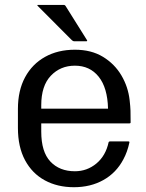

<svg xmlns="http://www.w3.org/2000/svg" viewBox="-20 -745 595 782"><path d="M507 -164.5Q499 -126.5 482.5 -96Q453.5 -41 401.2 -11.8Q349 17.5 281 17.5Q214 17.5 162.5 -10.5Q111 -38.5 82 -92.5Q53 -146.5 53 -224V-301.5Q53 -376.5 82.2 -430.5Q111.5 -484.5 163.8 -513.5Q216 -542.5 285 -542.5Q352 -542.5 399.5 -513.5Q447 -484.5 474.5 -437.8Q502 -391 508 -337Q511 -310.5 511.5 -294.2Q512 -278 512 -246.5Q512 -242.5 507 -242.5H148V-209Q148 -126.5 185.2 -87Q222.5 -47.5 285 -47.5Q334.5 -47.5 372.5 -79Q410.5 -110.5 422.5 -166Q423.5 -169 428 -169H503Q508 -169 507 -164.5ZM285 -477.5Q226 -477.5 187 -436.5Q148 -395.5 148 -316.5V-302.5H420Q418 -387.5 382 -432.5Q346 -477.5 285 -477.5ZM332 -577H282Q277 -577 272 -582L134.5 -720Q129.5 -725 134.5 -725H239.5Q244.5 -725 247.5 -720L334 -582Q337 -577 332 -577Z"/></svg>

Font: MFEK Sans
Style: Regular
Weight: 400
Designer: Owen Earl
Foundry: indestructible type*
Version: Version 0.001; ttfautohint (v1.8.4.7-5d5b)